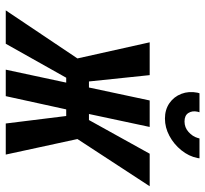

<svg xmlns="http://www.w3.org/2000/svg" viewBox="-43 -670 713 667"><g transform="rotate(90 313.5 -336.5)"><path d="M530 -673H461L459 -666Q454 -649 438.5 -635Q423 -621 402 -621Q381 -621 372.5 -634.5Q364 -648 368 -666L370 -673H304L302 -666Q296 -636 306 -610Q316 -584 338.5 -568.5Q361 -553 392 -553Q423 -553 452 -568.5Q481 -584 502 -610Q523 -636 529 -666ZM627 -500H514L397 -289H376L421 -500H329L284 -289H263L241 -500H127L183 -249L16 0H132L250 -210H267L222 0H314L360 -210H383L409 0H517L463 -249Z"/></g></svg>

Font: Advent Pro SemiBold
Style: Italic
Weight: 600
Italic angle: -12°
Version: Version 3.000